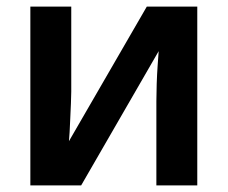

<svg xmlns="http://www.w3.org/2000/svg" viewBox="-20 -562 691 582"><path d="M196 -284Q196 -270 195 -248.5Q194 -227 193 -203.5Q192 -180 191 -161.5Q190 -143 189 -134L425 -542H578V0H454V-255Q454 -278 455 -308Q456 -338 458 -365.5Q460 -393 461 -407L226 0H72V-542H196Z"/></svg>

Font: Noto Sans Display SemiBold
Style: Regular
Weight: 600
Designer: Monotype Design Team
Foundry: Monotype Imaging Inc.
Version: Version 2.003